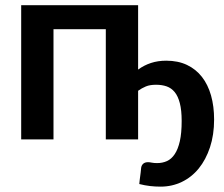

<svg xmlns="http://www.w3.org/2000/svg" viewBox="-20 -533 858 734"><path d="M508 -267Q530.5 -283.5 557 -292.2Q583.5 -301 615.5 -301Q660.5 -301 694.8 -284.8Q729 -268.5 752 -239Q775 -209.5 786.8 -168Q798.5 -126.5 798.5 -76Q798.5 -17.5 782.8 30Q767 77.5 739.8 111Q712.5 144.5 675 162.5Q637.5 180.5 594 180.5Q573 180.5 553.5 178.2Q534 176 512.5 170.5Q513.5 161 514.2 154Q515 147 516 140.2Q517 133.5 517.8 126.2Q518.5 119 519.5 109.5Q520.5 99.5 527.2 93.2Q534 87 546 87Q552 87 560.5 88.8Q569 90.5 580.5 90.5Q601 90.5 618.2 82.8Q635.5 75 648 56.2Q660.5 37.5 667.5 6.8Q674.5 -24 674.5 -70.5Q674.5 -111.5 667.5 -138.5Q660.5 -165.5 647.8 -181Q635 -196.5 617 -202.8Q599 -209 576.5 -209Q553 -209 537.5 -202.5Q522 -196 508 -186V0H384.5V-421.5H184.5V0H61V-513H508Z"/></svg>

Font: Lato
Style: Bold
Weight: 700
Designer: Lukasz Dziedzic with Adam Twardoch and Botio Nikoltchev
Foundry: tyPoland Lukasz Dziedzic
Version: Version 2.010; 2014-09-01; http://www.latofonts.com/; ttfaut